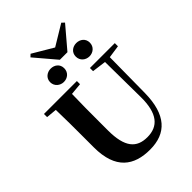

<svg xmlns="http://www.w3.org/2000/svg" viewBox="-319 -1297 1468 1468"><g transform="rotate(-45 414.5 -563.5)"><path d="M518 -885C518 -840 554 -812 594 -812C634 -812 670 -840 670 -885C670 -930 634 -956 594 -956C554 -956 518 -930 518 -885ZM497 -954 644 -1127 623 -1147 456 -1046 289 -1145 269 -1126 415 -954ZM317 -812C358 -812 393 -840 393 -885C393 -930 358 -956 317 -956C279 -956 241 -930 241 -885C241 -840 279 -812 317 -812ZM802 -747H533V-713L647 -698L651 -316C653 -135 586 -62 470 -62C355 -62 293 -129 293 -312V-406C293 -505 293 -606 296 -704L392 -713V-747H36V-713L122 -705C125 -605 125 -504 125 -406V-297C125 -61 245 20 417 20C594 20 692 -84 695 -314L699 -698L802 -713Z"/></g></svg>

Font: Noto Serif KR Black
Style: Regular
Weight: 900
Version: Version 1.001;PS 1.001;hotconv 16.6.54;makeotf.lib2.5.65590